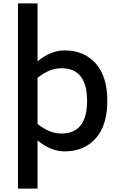

<svg xmlns="http://www.w3.org/2000/svg" viewBox="-20 -866 663 1120"><path d="M357 -572Q470 -572 538 -496.5Q606 -421 606 -278Q606 -134 538 -58.5Q470 17 357 17Q276 17 199 -47V234H85V-846H199V-508Q276 -572 357 -572ZM338 -87Q488 -87 488 -278Q488 -468 338 -468Q269 -468 199 -412V-143Q269 -87 338 -87Z"/></svg>

Font: Biryani DemiBold
Style: Regular
Weight: 600
Designer: Dan Reynolds and Mathieu Réguer
Foundry: Dan Reynolds and Mathieu Réguer
Version: Version 1.003;PS 001.003;hotconv 1.0.70;makeotf.lib2.5.58329